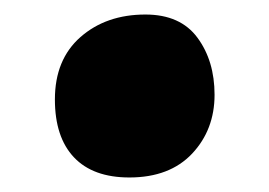

<svg xmlns="http://www.w3.org/2000/svg" viewBox="-20 -205 369 263"><path d="M157.2 38.1Q107.4 38.1 81.3 10.5Q55.2 -17.1 55.2 -68.8Q55.2 -123.5 90.3 -154.3Q125.5 -185.1 179.2 -185.1Q227.1 -185.1 250.5 -153.3Q273.9 -121.6 273.9 -75.2Q273.9 -27.3 243.2 5.4Q212.4 38.1 157.2 38.1Z"/></svg>

Font: Shantell Sans Irregular Bouncy
Style: Regular
Weight: 800
Designer: Stephen Nixon, Anya Danilova, Shantell Martin
Foundry: Arrow Type
Version: Version 1.006;[9816181b4]